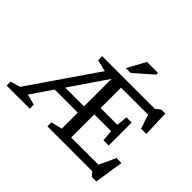

<svg xmlns="http://www.w3.org/2000/svg" viewBox="-202 -1200 1517 1517"><g transform="rotate(45 557.0 -441.0)"><path d="M260 -246V-316H588.5V-246ZM514 -698H575V-663.5L167.5 -68L257.5 -44.5V0H-1V-44.5L81 -68ZM368 -653V-698H526L501 -620.5ZM904 -492V-363.5V-235H845.5L836.5 -329H590V-399.5H836.5L845.5 -492ZM1049.5 -511 991 -510 940 -661.5 976.5 -627.5H590V-698H955L997.5 -730H1041.5ZM938 -35.5 1017.5 -209.5 1073 -208.5 1035.5 34.5H985.5L955.5 0H590V-70.5H969.5ZM454.5 0V-44.5L547.5 -68V-698H649.5V0ZM567.5 -763.5 650.5 -916H773.5V-897.5L621.5 -763.5Z"/></g></svg>

Font: Newsreader 9pt
Style: Regular
Weight: 400
Designer: Hugues Gentile
Foundry: Production Type
Version: Version 1.003